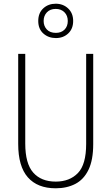

<svg xmlns="http://www.w3.org/2000/svg" viewBox="-20 -1004 600 1034"><path d="M482 -228Q482 -142 456.5 -89.5Q431 -37 385.5 -13.5Q340 10 280 10Q182 10 130 -49Q78 -108 78 -229V-714H116V-231Q116 -123 159 -74.5Q202 -26 280 -26Q355 -26 399.5 -72Q444 -118 444 -229V-714H482ZM281 -799Q241 -799 213.5 -823.5Q186 -848 186 -891Q186 -934 213 -959Q240 -984 280 -984Q320 -984 347 -958.5Q374 -933 374 -891Q374 -849 347.5 -824Q321 -799 281 -799ZM281 -827Q310 -827 327.5 -844.5Q345 -862 345 -891Q345 -920 327 -938Q309 -956 280 -956Q250 -956 232.5 -937.5Q215 -919 215 -891Q215 -864 232 -845.5Q249 -827 281 -827Z"/></svg>

Font: Noto Sans Kannada Condensed ExtraLight
Style: Regular
Weight: 200
Width: 3
Designer: Jelle Bosma - Monotype Design Team
Foundry: Monotype Imaging Inc.
Version: Version 2.005; ttfautohint (v1.8.4.7-5d5b)